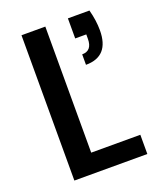

<svg xmlns="http://www.w3.org/2000/svg" viewBox="-131 -779 724 863"><g transform="rotate(-20 231.5 -347.5)"><path d="M189 -92H424V0H75V-695H189ZM400 -695Q414 -643 414 -596Q414 -471 302 -471V-521Q350 -521 350 -578V-599H297V-695Z"/></g></svg>

Font: Poppins Cyr Med
Style: Regular
Weight: 500
Designer: Ninad Kale (Devanagari), Jonny Pinhorn (Latin)
Foundry: Indian Type Foundry
Version: 4.004